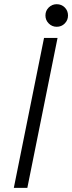

<svg xmlns="http://www.w3.org/2000/svg" viewBox="-20 -902 347 922"><path d="M191.4 -719.7H256.3L111.3 0H46.4ZM198.2 -827.6Q198.2 -850.6 214.1 -866.2Q230 -881.8 252.4 -881.8Q275.4 -881.8 291 -866.2Q306.6 -850.6 306.6 -827.6Q306.6 -805.2 291 -789.3Q275.4 -773.4 252.4 -773.4Q230 -773.4 214.1 -789.3Q198.2 -805.2 198.2 -827.6Z"/></svg>

Font: Reddit Sans Vanilla Light
Style: Italic
Weight: 300
Italic angle: -11.25°
Designer: Stephen Hutchings
Version: Version 1.013